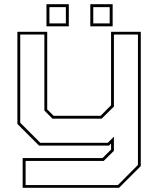

<svg xmlns="http://www.w3.org/2000/svg" viewBox="-20 -691 758 911"><path d="M165.5 0 62.5 -103V-540H204V-172L234.5 -141.5H457L507 -191.5V-540H648V97L545 200H87.5V59H466.5L507 18.5V-10L497 0ZM101.5 187H539.5L634.5 91.5V-527H520.5V-185.5L462.5 -128H229L190.5 -166.5V-527H76V-108.5L171 -13.5H491.5L520.5 -42.5V24.5L472 72.5H101.5ZM408.5 -566V-671H514.5V-566ZM200.5 -566V-671H306.5V-566ZM214.5 -580H292.5V-657H214.5ZM422.5 -580H500.5V-657H422.5Z"/></svg>

Font: Tourney Expanded Thin
Style: Regular
Weight: 100
Width: 7
Designer: Tyler Finck
Foundry: Etcetera Type Co
Version: Version 1.010; ttfautohint (v1.8.3)